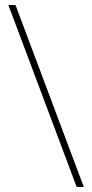

<svg xmlns="http://www.w3.org/2000/svg" viewBox="-20 -734 362 754"><path d="M41 -714 309 0H281L13 -714Z"/></svg>

Font: Noto Sans Thin
Style: Regular
Weight: 100
Designer: Monotype Design Team
Foundry: Monotype Imaging Inc.
Version: Version 2.007